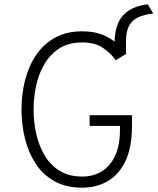

<svg xmlns="http://www.w3.org/2000/svg" viewBox="-20 -857 730 889"><path d="M510.5 -607V-656Q510.5 -740 548 -783.8Q585.5 -827.5 664 -837L689.5 -794.5Q644.5 -789.5 616.8 -775.2Q589 -761 576.2 -734.8Q563.5 -708.5 563.5 -668V-607ZM360.5 12Q285 12 231.5 -18.2Q178 -48.5 144.5 -100.2Q111 -152 95.2 -216.8Q79.5 -281.5 79.5 -350Q79.5 -420.5 96 -485.5Q112.5 -550.5 146.8 -601.5Q181 -652.5 234.2 -682.2Q287.5 -712 360.5 -712Q415 -712 453.8 -696.5Q492.5 -681 519 -657Q545.5 -633 563.5 -607L516 -578Q492.5 -611 456 -635.8Q419.5 -660.5 360.5 -660.5Q297.5 -660.5 254.5 -632.8Q211.5 -605 185 -559.2Q158.5 -513.5 147 -458.8Q135.5 -404 135.5 -350Q135.5 -289.5 148.5 -234Q161.5 -178.5 188.5 -134.5Q215.5 -90.5 258.2 -65Q301 -39.5 360.5 -39.5Q413.5 -39.5 452.8 -64.5Q492 -89.5 513.8 -137.8Q535.5 -186 535.5 -256.5V-274H395V-323.5H591V-272.5Q591 -174.5 561 -111.5Q531 -48.5 478.8 -18.2Q426.5 12 360.5 12Z"/></svg>

Font: Overpass ExtraLight
Style: Regular
Weight: 250
Designer: Delve Withrington, Dave Bailey, Thomas Jockin
Foundry: Delve Fonts LLC
Version: Version 4.000